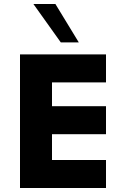

<svg xmlns="http://www.w3.org/2000/svg" viewBox="-20 -940 622 960"><path d="M80 -668H510V-528H240V-409H510V-269H240V-140H510V0H80ZM284 -728 147 -920H257L374 -728Z"/></svg>

Font: Madhuban Bold
Style: Regular
Weight: 700
Designer: jaikishan Patel
Foundry: MagicType
Version: Version 1.000